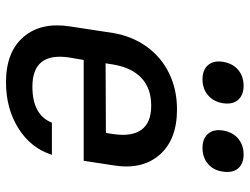

<svg xmlns="http://www.w3.org/2000/svg" viewBox="-116 -706 832 640"><g transform="rotate(90 300.0 -386.0)"><path d="M254 10Q153 10 103 -48.5Q53 -107 68 -203L90 -347Q101 -411 135.5 -459Q170 -507 224 -533.5Q278 -560 345 -560Q446 -560 496.5 -501.5Q547 -443 531 -347L516 -249H180L172 -203Q152 -78 269 -78Q363 -78 389 -143H496Q474 -73 408 -31.5Q342 10 254 10ZM195 -347 191 -322 423 -323 427 -348Q436 -409 412.5 -441.5Q389 -474 332 -474Q274 -474 239.5 -441Q205 -408 195 -347ZM473 -645Q442 -645 426 -663.5Q410 -682 415 -713Q420 -745 441.5 -763.5Q463 -782 495 -782Q526 -782 541.5 -763.5Q557 -745 552 -713Q548 -682 526.5 -663.5Q505 -645 473 -645ZM244 -645Q213 -645 197 -663.5Q181 -682 186 -713Q191 -745 212.5 -763.5Q234 -782 266 -782Q297 -782 313 -763.5Q329 -745 324 -713Q319 -682 297.5 -663.5Q276 -645 244 -645Z"/></g></svg>

Font: NKDuy Mono SemiBold
Style: Italic
Weight: 600
Italic angle: -9°
Monospace: yes
Designer: NKDuy
Foundry: NKDuy
Version: Version 2.251; ttfautohint (v1.8.4.7-5d5b)